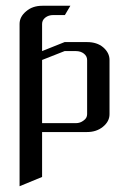

<svg xmlns="http://www.w3.org/2000/svg" viewBox="-20 -458 448 666"><path d="M47.9 188V-375Q47.9 -399.9 70.8 -418.9Q92.8 -438 127 -438H224.1L205.1 -405.8H165Q148.4 -405.8 137.2 -397Q126 -388.2 126 -375V-280.8L204.1 -312H282.2Q316.4 -312 337.9 -293.9Q359.9 -274.9 359.9 -250V-62Q359.9 -36.6 336.9 -18.1Q314.5 0 282.2 0H126V155.8ZM126 -30.8H243.2Q258.3 -30.8 270 -40Q282.2 -48.3 282.2 -62V-250Q282.2 -263.2 271 -272Q259.8 -280.8 243.2 -280.8H204.1L126 -250Z"/></svg>

Font: Hhenum
Style: Regular
Weight: 400
Designer: T. Christopher White
Version: Version 1.0